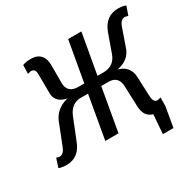

<svg xmlns="http://www.w3.org/2000/svg" viewBox="-181 -909 1280 1258"><g transform="rotate(-30 459.0 -280.0)"><path d="M904 -705 918 -700 896 -635H891L885 -637Q873 -640 872 -640Q840 -640 824 -595L775 -455Q756 -404 706 -380Q684 -370 659 -365Q683 -359 701 -347Q742 -317 746 -265L753 -105Q756 -60 785 -60Q789 -60 799 -62L806 -65H811L810 0L784 150H704L715 6Q653 -12 650 -90L644 -250Q639 -325 567 -325H512L455 0H355L412 -325H357Q286 -325 254 -250L190 -90Q152 10 58 10Q31 10 14 5Q5 4 0 0L21 -65H26L32 -62Q40 -60 45 -60Q75 -60 93 -105L156 -265Q177 -317 230 -347Q252 -359 279 -365Q255 -370 237 -380Q195 -404 195 -455L194 -595Q195 -640 162 -640Q160 -640 148 -637L141 -635H136L138 -700L154 -705Q172 -710 200 -710Q248 -710 272.5 -683Q297 -656 297 -610V-470Q297 -435 317.5 -415Q338 -395 379 -395H424L478 -700H578L524 -395H569Q650 -395 677 -470L727 -610Q765 -710 860 -710Q886 -710 904 -705Z"/></g></svg>

Font: Scada
Style: Italic
Weight: 400
Italic angle: -10°
Designer: Jovanny Lemonad
Foundry: Jovanny Lemonad
Version: Version 4.100;PS 004.100;hotconv 1.0.88;makeotf.lib2.5.64775